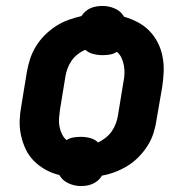

<svg xmlns="http://www.w3.org/2000/svg" viewBox="-20 -587 640 644"><path d="M251 37Q229 37 209 27.5Q189 18 179 0Q154 -6 132.5 -18Q111 -30 94 -47Q77 -64 66.5 -86Q56 -108 50.5 -133Q45 -158 46 -183.5Q47 -209 52 -235L70 -345Q74 -368 81 -389.5Q88 -411 100.5 -431.5Q113 -452 130 -469Q147 -486 167 -499Q187 -512 209 -520Q231 -528 253 -533Q259 -542 267 -549Q275 -556 284.5 -560Q294 -564 304 -565.5Q314 -567 324 -567Q346 -567 366 -558Q386 -549 396 -531Q420 -524 442 -512.5Q464 -501 481 -483.5Q498 -466 509 -444.5Q520 -423 525 -398Q530 -373 529 -347Q528 -321 524 -295L505 -185Q502 -163 495 -141Q488 -119 475.5 -99Q463 -79 446 -61.5Q429 -44 409 -31.5Q389 -19 367 -10.5Q345 -2 322 2Q317 11 309 18Q301 25 291 29.5Q281 34 271 35.5Q261 37 251 37ZM309 -109Q323 -116 335 -125.5Q347 -135 355.5 -147.5Q364 -160 369 -174Q374 -188 376 -202L394 -312Q397 -326 397.5 -340Q398 -354 395.5 -367.5Q393 -381 387.5 -393Q382 -405 372 -413Q361 -406 348.5 -404Q336 -402 324 -402Q308 -402 292.5 -406Q277 -410 266 -420Q252 -414 240 -404.5Q228 -395 219.5 -382.5Q211 -370 206 -356Q201 -342 199 -328L181 -218Q179 -204 178 -190Q177 -176 179.5 -162.5Q182 -149 188 -137Q194 -125 203 -117Q214 -124 226.5 -126Q239 -128 251 -128Q267 -128 282.5 -124Q298 -120 309 -109Z"/></svg>

Font: Iosevka Curly HvExObl
Style: Regular
Weight: 900
Width: 7
Italic angle: -9°
Monospace: yes
Designer: Belleve Invis
Foundry: Belleve Invis
Version: Version 11.1.0; ttfautohint (v1.8.3)